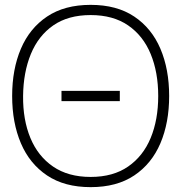

<svg xmlns="http://www.w3.org/2000/svg" viewBox="-20 -755 746 790"><path d="M353 15Q245.5 15 173.8 -33Q102 -81 66 -165.5Q30 -250 30 -360Q30 -470 66 -554.5Q102 -639 173.8 -687Q245.5 -735 353 -735Q460.5 -735 532.2 -687Q604 -639 640 -554.5Q676 -470 676 -360Q676 -250 640 -165.5Q604 -81 532.2 -33Q460.5 15 353 15ZM353 -27Q445.5 -27 507.2 -69.8Q569 -112.5 600 -187.5Q631 -262.5 631 -360Q631 -457.5 600 -532.8Q569 -608 507.2 -650.5Q445.5 -693 353 -693Q260.5 -693 199.2 -650.5Q138 -608 107 -532.8Q76 -457.5 75 -360Q74 -262.5 105 -187.5Q136 -112.5 198.2 -69.8Q260.5 -27 353 -27ZM473 -339H233V-381H473Z"/></svg>

Font: Manrope Variable Light
Style: Regular
Weight: 200
Designer: Mikhail Sharanda
Foundry: Mikhail Sharanda
Version: Version 4.505